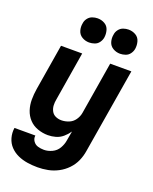

<svg xmlns="http://www.w3.org/2000/svg" viewBox="-180 -859 931 1167"><g transform="rotate(20 285.5 -275.0)"><path d="M210 213Q243 213 276.5 206.5Q310 200 341.5 183.5Q373 167 398 141Q423 115 437 83Q451 51 456 17L547 -530H410L354 -191Q350 -167 335 -145.5Q320 -124 296 -114.5Q272 -105 248 -105Q228 -105 210.5 -113Q193 -121 184 -138Q175 -155 174 -174.5Q173 -194 177 -214L229 -530H92L43 -233Q37 -197 37 -162Q37 -127 47.5 -95Q58 -63 80.5 -39Q103 -15 135.5 -3.5Q168 8 202 8Q227 8 252 1Q277 -6 297.5 -23.5Q318 -41 333 -63L322 -1Q318 25 303.5 50Q289 75 262.5 87.5Q236 100 210 100Q189 100 170.5 94.5Q152 89 140.5 72.5Q129 56 132 36H-3Q-8 69 1 100.5Q10 132 31.5 154.5Q53 177 82 190Q111 203 143.5 208Q176 213 210 213ZM445 -607Q462 -607 479.5 -613Q497 -619 508 -634Q519 -649 522 -666Q526 -691 519 -715Q512 -739 491 -751Q470 -763 445 -763Q428 -763 411 -757Q394 -751 382.5 -736Q371 -721 369 -704Q364 -679 371 -655.5Q378 -632 399 -619.5Q420 -607 445 -607ZM245 -607Q262 -607 279.5 -613Q297 -619 308 -634Q319 -649 322 -666Q326 -691 319 -715Q312 -739 291 -751Q270 -763 245 -763Q228 -763 211 -757Q194 -751 182.5 -736Q171 -721 169 -704Q164 -679 171 -655.5Q178 -632 199 -619.5Q220 -607 245 -607Z"/></g></svg>

Font: Iosevka Sparkle Extrabold
Style: Italic
Weight: 800
Italic angle: -9°
Designer: Belleve Invis
Foundry: Belleve Invis
Version: Version 4.5.0; ttfautohint (v1.8.3)